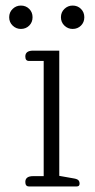

<svg xmlns="http://www.w3.org/2000/svg" viewBox="-20 -670 341 690"><path d="M13 -608Q13 -626 25.5 -638Q38 -650 55 -650Q73 -650 85 -638Q97 -626 97 -608Q97 -590 85 -578Q73 -566 55 -566Q38 -566 25.5 -578Q13 -590 13 -608ZM199 -608Q199 -626 211.5 -638Q224 -650 241 -650Q259 -650 271 -638Q283 -626 283 -608Q283 -590 271 -578Q259 -566 241 -566Q224 -566 211.5 -578Q199 -590 199 -608ZM71 -16Q71 -37 99 -37H137V-451H84Q71 -451 71 -467Q71 -488 99 -488H193V-38L244 -29Q257 -27 261.5 -22.5Q266 -18 266 -10Q266 0 256 0H84Q71 0 71 -16Z"/></svg>

Font: Maitree Light
Style: Regular
Weight: 300
Designer: CadsonDemak Team
Foundry: CadsonDemak
Version: Version 1.001